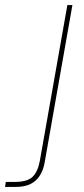

<svg xmlns="http://www.w3.org/2000/svg" viewBox="-131 -521 333 761"><path d="M-111 220 -108 200H-71Q-23 200 -2 180Q19 160 27 116L136 -501H156L46 123Q41 152 27.5 174Q14 196 -9.5 208Q-33 220 -71 220Z"/></svg>

Font: DM Sans 17pt Thin
Style: Italic
Weight: 250
Italic angle: -10°
Version: Version 4.004;gftools[0.9.30]